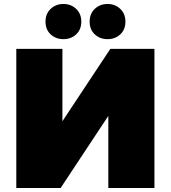

<svg xmlns="http://www.w3.org/2000/svg" viewBox="-20 -946 859 966"><path d="M62 0V-700H294V-336L535 -700H757V0H525V-363L285 0ZM299 -749Q261 -749 235 -773Q209 -797 209 -837Q209 -877 235 -901.5Q261 -926 299 -926Q337 -926 363 -901.5Q389 -877 389 -837Q389 -797 363 -773Q337 -749 299 -749ZM521 -749Q483 -749 457 -773Q431 -797 431 -837Q431 -877 457 -901.5Q483 -926 521 -926Q559 -926 585 -901.5Q611 -877 611 -837Q611 -797 585 -773Q559 -749 521 -749Z"/></svg>

Font: Montserrat Black
Style: Regular
Weight: 900
Designer: Julieta Ulanovsky
Foundry: Julieta Ulanovsky
Version: Version 9.000; ttfautohint (v1.8.4.7-5d5b)